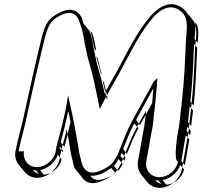

<svg xmlns="http://www.w3.org/2000/svg" viewBox="-20 -793 970 920"><path d="M300 -173C306 -139 312 -107 316 -80C319 -51 328 -28 332 -4C335 11 344 23 353 32L382 68C423 108 492 66 523 42C540 29 549 9 558 -6C565 -18 568 -29 572 -39C594 -92 609 -135 633 -178C648 -206 664 -235 680 -263C676 -230 674 -195 667 -165L641 -19C637 5 644 28 657 44L686 80C700 97 721 107 746 107C795 107 843 65 852 16L877 -127C880 -140 883 -155 884 -170C888 -202 891 -232 895 -268C907 -371 911 -470 915 -568C920 -618 928 -664 905 -696L876 -731C862 -751 836 -773 800 -773C762 -773 727 -744 705 -720C640 -647 595 -553 545 -460C524 -421 502 -385 481 -346C477 -365 473 -384 467 -406C456 -452 448 -467 437 -521C425 -573 426 -601 409 -645L380 -680L373 -705C351 -752 307 -761 244 -720C239 -717 234 -714 229 -710C203 -689 192 -656 182 -622C150 -491 120 -357 91 -223C81 -177 65 -125 57 -81L54 -68C50 -43 56 -20 70 -3L99 32C113 48 133 59 158 59C208 59 257 16 266 -33L268 -46C276 -89 290 -129 300 -173ZM871 -602C867 -504 863 -406 851 -303C847 -267 844 -236 840 -204C839 -189 836 -175 833 -163C833 -163 808 -19 833 -19C826 22 785 56 744 56C703 56 674 22 681 -19L707 -165C714 -192 714 -213 717 -238C724 -289 729 -350 733 -402L734 -418L717 -403C684 -341 649 -280 616 -219C592 -175 575 -130 554 -78C549 -66 547 -56 541 -47C531 -30 522 -13 511 -4C479 20 422 52 390 21C382 13 376 3 372 -10C367 -37 358 -57 356 -84C346 -146 330 -232 314 -301L306 -336L300 -298C289 -235 272 -169 255 -109C252 -97 250 -88 249 -81L247 -68C240 -27 198 8 157 8C116 8 88 -27 95 -68H69L72 -81C80 -124 96 -176 106 -223C134 -356 165 -490 197 -620C207 -654 217 -682 237 -698C241 -701 245 -705 250 -708C297 -738 328 -738 348 -714C357 -703 361 -687 366 -672C382 -631 380 -604 393 -551C404 -497 412 -481 423 -435C435 -384 441 -354 454 -291L458 -271L469 -292C496 -347 528 -398 558 -454C608 -546 652 -640 716 -712C737 -735 768 -758 798 -758C824 -758 846 -742 859 -726C881 -699 876 -658 871 -602ZM448 -514C456 -477 462 -459 468 -436L463 -442C455 -476 448 -494 441 -523ZM441 -549 433 -558C430 -571 421 -614 414 -645L421 -636C433 -605 435 -582 441 -549ZM478 -398C485 -370 490 -349 495 -324C494 -321 492 -320 491 -317C484 -353 479 -378 472 -406ZM925 -564C921 -474 918 -382 908 -287L892 -306C903 -401 906 -492 910 -582ZM927 -587 912 -606C915 -635 918 -663 916 -687C934 -665 931 -630 927 -587ZM905 -264C902 -237 899 -213 896 -189L881 -208C884 -233 886 -258 889 -284ZM894 -166 891 -145 874 -166C875 -172 877 -179 878 -186ZM887 -125 866 -2 849 -22 870 -145ZM862 19C854 57 816 90 777 92L759 70C796 63 831 34 844 -2ZM753 89C742 85 731 79 724 70C729 71 734 71 739 71ZM643 -179C622 -140 606 -101 588 -56L570 -79C589 -125 603 -164 623 -202ZM651 -194 632 -218C659 -269 687 -318 715 -370C713 -347 711 -323 709 -299C690 -264 670 -229 651 -194ZM581 -39C579 -33 578 -28 576 -23L557 -46C560 -51 561 -56 563 -61ZM568 -7C561 5 554 18 546 26L526 1C536 -8 542 -20 548 -31ZM533 36C500 59 449 85 419 57L413 49C448 53 489 30 513 12ZM283 -70C282 -68 282 -65 282 -63L265 -84C265 -86 265 -89 266 -91ZM289 -89 271 -111C284 -158 296 -209 307 -261C311 -244 315 -226 318 -209C309 -168 299 -128 289 -89ZM275 -30C267 9 229 42 190 44L172 22C210 15 244 -15 257 -51ZM166 41C155 37 145 31 138 22C142 23 147 23 152 23Z"/></svg>

Font: Blanket
Style: Ugh
Weight: 900
Foundry: Cannot Into Space Fonts
Version: Version 0.9